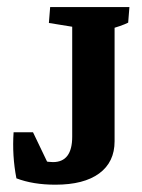

<svg xmlns="http://www.w3.org/2000/svg" viewBox="-20 -503 393 531"><path d="M133.3 7.8Q71.3 7.8 25.4 -9.8Q13.2 -72.3 17.6 -137.2H71.3L116.7 -42.5L70.3 -66.9Q103 -54.7 126.5 -54.7Q179.7 -54.7 179.7 -125L296.9 -112.3Q296.9 -54.7 254.4 -23.4Q211.9 7.8 133.3 7.8ZM296.9 -112.3 179.7 -125V-476.6H296.9ZM337.9 -483.4 334.5 -440.4Q316.4 -431.2 278.3 -420.9L296.9 -471.2V-394.5H179.7V-471.2L196.8 -426.3L115.2 -439.5L118.7 -483.4Z"/></svg>

Font: Markazi Text
Style: Regular
Weight: 400
Designer: Borna Izadpanah (Arabic designer), Fiona Ross (Arabic design director) and Florian Runge (Latin designer)
Foundry: Borna Izadpanah and Florian Runge
Version: Version 1.000